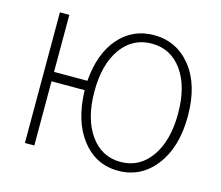

<svg xmlns="http://www.w3.org/2000/svg" viewBox="-102 -842 1134 985"><g transform="rotate(15 465.0 -349.0)"><path d="M601 11Q482 11 407.5 -85Q333 -181 329 -344H153V-3H103V-697H153V-394H330Q342 -542 415 -625.5Q488 -709 601 -709Q722 -709 798.5 -613Q875 -517 875 -352Q875 -187 798.5 -88Q722 11 601 11ZM601 -36Q702 -36 762.5 -122Q823 -208 823 -352Q823 -496 762.5 -580Q702 -664 601 -664Q500 -664 439.5 -580Q379 -496 379 -352Q379 -208 439.5 -122Q500 -36 601 -36Z"/></g></svg>

Font: LXGW 975 Gothic SC 200W
Style: Regular
Weight: 200
Version: Version 2.01;February 25, 2021